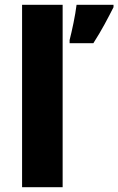

<svg xmlns="http://www.w3.org/2000/svg" viewBox="-20 -780 493 800"><path d="M241 0V-760H72V0ZM453 -750V-760H299C294 -717 280 -652 270 -613V-600H369C405 -656 429 -703 453 -750Z"/></svg>

Font: Noto Sans Gurmukhi ExtraBold
Style: Regular
Weight: 800
Designer: Jelle Bosma - Monotype Design Team
Foundry: Monotype Imaging Inc.
Version: Version 2.004